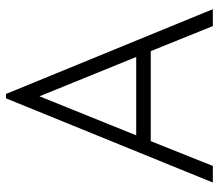

<svg xmlns="http://www.w3.org/2000/svg" viewBox="-66 -684 750 659"><g transform="rotate(-90 309.5 -355.0)"><path d="M301 -710H316L607 0H549L463 -213H154L69 0H12ZM174 -263H443L308 -595Z"/></g></svg>

Font: Tilda Sans Light
Style: Regular
Weight: 300
Designer: ParaType Ltd
Foundry: ParaType Ltd
Version: Version 1.009